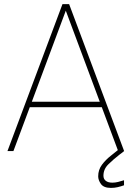

<svg xmlns="http://www.w3.org/2000/svg" viewBox="-20 -731 637 929"><path d="M44.9 0H16.1L282.2 -710.9H307.6L301.8 -688.5ZM294.9 -688.5 289.6 -710.9H314.5L580.6 0H551.8ZM476.6 -212.4H120.6V-238.8H476.6ZM517.1 178.2Q481.9 178.2 468.5 159.4Q455.1 140.6 455.1 122.1Q455.1 90.8 473.1 66.4Q491.2 42 517.3 21.7Q543.5 1.5 566.9 -18.1L580.6 0Q574.7 4.9 568.8 9.3Q563 13.7 557.1 18.1Q528.3 40.5 504.4 64Q480.5 87.4 480.5 119.1Q480.5 135.3 491.9 144Q503.4 152.8 523.4 152.8Q537.1 152.8 551 149.4Q564.9 146 580.1 141.1V165.5Q564.9 170.9 549.3 174.6Q533.7 178.2 517.1 178.2Z"/></svg>

Font: Heebo Thin
Style: Regular
Weight: 250
Designer: Oded Ezer
Foundry: Ezer Type House
Version: Version 3.100